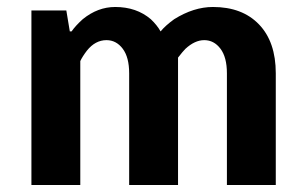

<svg xmlns="http://www.w3.org/2000/svg" viewBox="-20 -530 875 550"><path d="M70 0V-500H170L180 -440H185Q196 -456 217 -475Q260 -510 310 -510Q371 -510 412 -475Q430 -458 440 -440Q454 -457 479 -475Q535 -510 590 -510Q674 -510 722 -460Q770 -410 770 -320V0H630V-320Q630 -366 611.5 -390.5Q593 -415 565 -415Q538 -415 511 -390Q504 -383 490 -365V0H350V-320Q350 -366 331.5 -390.5Q313 -415 285 -415Q253 -415 229 -385Q216 -368 210 -355V0Z"/></svg>

Font: Scada
Style: Bold
Weight: 700
Designer: Jovanny Lemonad
Foundry: Jovanny Lemonad
Version: Version 4.100;PS 004.100;hotconv 1.0.88;makeotf.lib2.5.64775